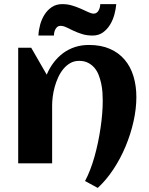

<svg xmlns="http://www.w3.org/2000/svg" viewBox="-20 -797 726 937"><path d="M645.5 -323.2Q645.5 -266.1 631.6 -204.1Q617.7 -142.1 592.8 -82.5Q567.9 -22.9 533.2 29.5Q498.5 82 457 120.1L395 86.4Q408.2 62 419.9 31.7Q431.6 1.5 441.2 -32.5Q450.7 -66.4 458.3 -102.5Q465.8 -138.7 470.9 -174.1Q476.1 -209.5 478.8 -242.9Q481.4 -276.4 481.4 -305.2Q481.4 -324.2 480 -345.9Q478.5 -367.7 473.9 -389.4Q469.2 -411.1 461.4 -431.2Q453.6 -451.2 440.7 -466.3Q427.7 -481.4 409.4 -490.7Q391.1 -500 366.2 -500Q341.8 -500 322.8 -489Q303.7 -478 289.1 -460.2Q274.4 -442.4 263.9 -419.4Q253.4 -396.5 246.8 -372.3Q240.2 -348.1 237.3 -324.7Q234.4 -301.3 234.4 -282.7V0H68.8V-564H132.3L208 -432.6Q221.7 -465.3 242.2 -492.2Q262.7 -519 288.6 -538.1Q314.5 -557.1 345.9 -567.4Q377.4 -577.6 414.1 -577.6Q472.7 -577.6 516.1 -558.6Q559.6 -539.6 588.4 -505.6Q617.2 -471.7 631.3 -425Q645.5 -378.4 645.5 -323.2ZM547.4 -776.9Q545.4 -752.4 538.1 -725.6Q530.8 -698.7 516.8 -676Q502.9 -653.3 481.9 -638.4Q460.9 -623.5 432.1 -623.5Q403.3 -623.5 380.1 -630.9Q356.9 -638.2 338.1 -647.2Q319.3 -656.2 304 -663.6Q288.6 -670.9 274.9 -670.9Q266.1 -670.9 260.3 -666.3Q254.4 -661.6 250.5 -654.5Q246.6 -647.5 244.9 -639.2Q243.2 -630.9 243.2 -623.5H167.5Q168.5 -648.9 175.8 -676Q183.1 -703.1 197.3 -725.6Q211.4 -748 232.9 -762.5Q254.4 -776.9 284.2 -776.9Q310.5 -776.9 333.7 -769.5Q356.9 -762.2 376.2 -753.7Q395.5 -745.1 410.9 -737.8Q426.3 -730.5 437.5 -730.5Q445.8 -730.5 451.9 -735.1Q458 -739.7 461.7 -746.6Q465.3 -753.4 467.3 -761.7Q469.2 -770 469.2 -776.9Z"/></svg>

Font: Aclonica
Style: Regular
Weight: 400
Version: Version 1.001